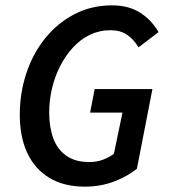

<svg xmlns="http://www.w3.org/2000/svg" viewBox="-20 -686 640 718"><path d="M297 12Q219 12 164.5 -21Q110 -54 82 -114Q54 -174 54 -257Q54 -338 78.5 -412Q103 -486 149 -543Q195 -600 258.5 -633Q322 -666 399 -666Q461 -666 504 -638.5Q547 -611 573 -566L498 -509Q480 -539 455 -556Q430 -573 394 -573Q352 -573 316.5 -556Q281 -539 253 -508.5Q225 -478 205 -439Q185 -400 174.5 -355.5Q164 -311 164 -265Q164 -211 179 -169.5Q194 -128 227.5 -104Q261 -80 314 -80Q342 -80 365.5 -89Q389 -98 406 -111L438 -265H317L334 -353H550L492 -55Q456 -26 406 -7Q356 12 297 12Z"/></svg>

Font: Source Code Pro ExtraLight SemiBold
Style: Italic
Weight: 600
Italic angle: -11°
Monospace: yes
Version: Version 1.016;hotconv 1.0.116;makeotfexe 2.5.65601